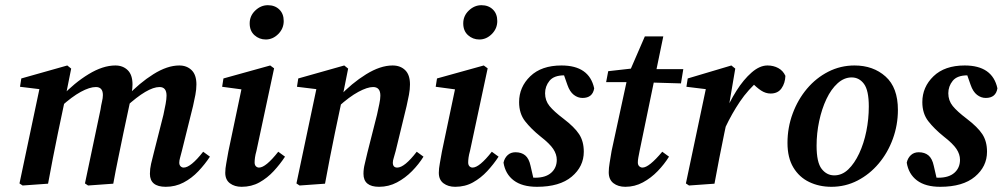

<svg xmlns="http://www.w3.org/2000/svg" viewBox="-20 -707 3859 739"><path d="M618 12Q557 12 557 -38Q557 -57 561.5 -76.5Q566 -96 572 -119L609 -265Q614 -288 617.5 -307Q621 -326 621 -339Q621 -372 594 -372Q548 -372 465 -296L467 -335Q517 -388 570.5 -421.5Q624 -455 670 -455Q699 -455 717.5 -437Q736 -419 736 -382Q736 -363 732 -342Q728 -321 723 -299L680 -126Q676 -110 673 -99.5Q670 -89 670 -81Q670 -72 675 -67Q680 -62 687 -62Q714 -62 762 -123L788 -104Q769 -75 743.5 -48Q718 -21 686.5 -4.5Q655 12 618 12ZM165 0 67 7 55 -1 135 -380 172 -359 57 -373 62 -405 239 -455 254 -443 231 -328 203 -195Q193 -146 183.5 -98Q174 -50 165 0ZM416 0 319 7 307 -1 367 -286Q369 -301 372.5 -315.5Q376 -330 376 -341Q376 -372 349 -372Q325 -372 291 -353.5Q257 -335 215 -297L216 -335Q266 -388 321 -421.5Q376 -455 424 -455Q453 -455 471.5 -437Q490 -419 490 -382Q490 -367 487 -350.5Q484 -334 481 -317L455 -195Q445 -146 435 -98Q425 -50 416 0Z M847 -42Q847 -58 851 -79Q855 -100 859 -124L913 -381L932 -360L835 -373L840 -405L1020 -455L1035 -444L967 -126Q963 -112 961.5 -101Q960 -90 960 -82Q960 -72 965 -67Q970 -62 977 -62Q1003 -62 1051 -123L1077 -104Q1058 -75 1033.5 -48.5Q1009 -22 978.5 -5Q948 12 910 12Q883 12 865 -1.5Q847 -15 847 -42ZM1003 -555Q978 -555 959.5 -571.5Q941 -588 941 -617Q941 -646 962.5 -666.5Q984 -687 1011 -687Q1038 -687 1055 -670.5Q1072 -654 1072 -626Q1072 -597 1051 -576Q1030 -555 1003 -555Z M1379 -38Q1379 -57 1384 -76.5Q1389 -96 1394 -119L1431 -265Q1436 -288 1440 -307Q1444 -326 1444 -339Q1444 -372 1416 -372Q1394 -372 1359.5 -353.5Q1325 -335 1282 -296L1284 -334Q1334 -387 1389 -421Q1444 -455 1491 -455Q1521 -455 1539.5 -437Q1558 -419 1558 -382Q1558 -363 1554 -342Q1550 -321 1545 -299L1503 -126Q1499 -110 1495.5 -99.5Q1492 -89 1492 -81Q1492 -62 1509 -62Q1537 -62 1584 -123L1610 -104Q1592 -75 1566 -48.5Q1540 -22 1508 -5Q1476 12 1439 12Q1379 12 1379 -38ZM1231 0 1133 7 1121 -1 1201 -380 1238 -359 1123 -373 1128 -405 1305 -455 1320 -443 1297 -328 1269 -195Q1259 -146 1249.5 -98Q1240 -50 1231 0Z M1669 -42Q1669 -58 1673 -79Q1677 -100 1681 -124L1735 -381L1754 -360L1657 -373L1662 -405L1842 -455L1857 -444L1789 -126Q1785 -112 1783.5 -101Q1782 -90 1782 -82Q1782 -72 1787 -67Q1792 -62 1799 -62Q1825 -62 1873 -123L1899 -104Q1880 -75 1855.5 -48.5Q1831 -22 1800.5 -5Q1770 12 1732 12Q1705 12 1687 -1.5Q1669 -15 1669 -42ZM1825 -555Q1800 -555 1781.5 -571.5Q1763 -588 1763 -617Q1763 -646 1784.5 -666.5Q1806 -687 1833 -687Q1860 -687 1877 -670.5Q1894 -654 1894 -626Q1894 -597 1873 -576Q1852 -555 1825 -555Z M2037 -4 1988 -28Q2003 -25 2015 -24Q2027 -23 2040 -23Q2080 -23 2101.5 -42Q2123 -61 2123 -92Q2123 -113 2109.5 -133.5Q2096 -154 2060 -182Q2024 -211 2001 -240.5Q1978 -270 1978 -314Q1978 -372 2021 -413.5Q2064 -455 2141 -455Q2248 -455 2267 -367Q2261 -330 2222 -330Q2204 -330 2188.5 -342Q2173 -354 2164 -380L2144 -437L2190 -414Q2174 -417 2152 -417Q2112 -417 2095 -396Q2078 -375 2078 -348Q2078 -320 2095 -299Q2112 -278 2149 -250Q2191 -218 2209 -190.5Q2227 -163 2227 -123Q2227 -66 2180.5 -27Q2134 12 2047 12Q1990 12 1957.5 -12.5Q1925 -37 1918 -81Q1922 -99 1934 -110Q1946 -121 1964 -121Q1987 -121 2001.5 -109Q2016 -97 2022 -69Z M2313 -391 2321 -433 2436 -446V-441H2610L2601 -386L2431 -391ZM2334 -126 2397 -417 2462 -567H2533L2442 -127Q2439 -112 2437 -101Q2435 -90 2435 -82Q2435 -72 2440.5 -67Q2446 -62 2453 -62Q2478 -62 2529 -123L2555 -104Q2537 -75 2511.5 -48.5Q2486 -22 2454.5 -5Q2423 12 2387 12Q2359 12 2341 -2Q2323 -16 2323 -44Q2323 -60 2326.5 -80.5Q2330 -101 2334 -126Z M2772 -217 2766 -263Q2787 -314 2814.5 -357.5Q2842 -401 2873 -428Q2904 -455 2934 -455Q2957 -455 2975.5 -445Q2994 -435 3003 -415Q3002 -387 2988 -367Q2974 -347 2946 -347Q2927 -347 2909.5 -358.5Q2892 -370 2873 -390L2861 -403L2905 -402Q2859 -362 2828 -316Q2797 -270 2772 -217ZM2620 -1 2700 -380 2737 -359 2622 -373 2627 -405 2795 -455 2810 -443 2784 -290 2786 -280 2768 -195Q2758 -146 2748.5 -98Q2739 -50 2730 0L2632 7Z M3180 12Q3133 12 3094.5 -6.5Q3056 -25 3033.5 -62.5Q3011 -100 3011 -157Q3011 -216 3031 -270Q3051 -324 3086 -365.5Q3121 -407 3168 -431Q3215 -455 3269 -455Q3341 -455 3388.5 -412.5Q3436 -370 3436 -284Q3436 -226 3416.5 -172.5Q3397 -119 3362 -77.5Q3327 -36 3280.5 -12Q3234 12 3180 12ZM3191 -32Q3221 -32 3245 -55Q3269 -78 3287 -116.5Q3305 -155 3314.5 -202Q3324 -249 3324 -297Q3324 -359 3305.5 -384Q3287 -409 3258 -409Q3229 -409 3204 -386.5Q3179 -364 3161 -326Q3143 -288 3133 -241Q3123 -194 3123 -146Q3123 -82 3142.5 -57Q3162 -32 3191 -32Z M3589 -4 3540 -28Q3555 -25 3567 -24Q3579 -23 3592 -23Q3632 -23 3653.5 -42Q3675 -61 3675 -92Q3675 -113 3661.5 -133.5Q3648 -154 3612 -182Q3576 -211 3553 -240.5Q3530 -270 3530 -314Q3530 -372 3573 -413.5Q3616 -455 3693 -455Q3800 -455 3819 -367Q3813 -330 3774 -330Q3756 -330 3740.5 -342Q3725 -354 3716 -380L3696 -437L3742 -414Q3726 -417 3704 -417Q3664 -417 3647 -396Q3630 -375 3630 -348Q3630 -320 3647 -299Q3664 -278 3701 -250Q3743 -218 3761 -190.5Q3779 -163 3779 -123Q3779 -66 3732.5 -27Q3686 12 3599 12Q3542 12 3509.5 -12.5Q3477 -37 3470 -81Q3474 -99 3486 -110Q3498 -121 3516 -121Q3539 -121 3553.5 -109Q3568 -97 3574 -69Z"/></svg>

Font: Lisu Bosa Black
Style: Italic
Weight: 900
Italic angle: -19°
Designer: David Morse, Annie Olsen, Victor Gaultney, Frank Grießhammer (Latin)
Foundry: SIL International
Version: Version 2.000